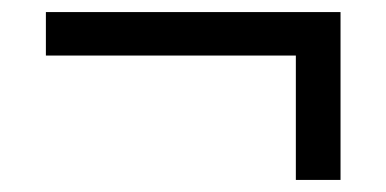

<svg xmlns="http://www.w3.org/2000/svg" viewBox="-20 -444 640 318"><path d="M470 -146V-352H56V-424H544V-146Z"/></svg>

Font: Nunito Sans 12pt ExtraLight 6pt Medium
Style: Regular
Weight: 500
Version: Version 3.101;gftools[0.9.27]